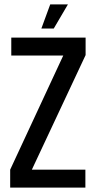

<svg xmlns="http://www.w3.org/2000/svg" viewBox="-20 -848 435 868"><path d="M31 -678H367V-599L124 -81H366V0H26V-81L266 -597H31ZM207 -828H287L223 -719H167Z"/></svg>

Font: Khand Medium
Style: Regular
Weight: 500
Designer: Devanagari: Sanchit Sawaria, Jyotish Sonowal; Latin: Satya Rajpurohit
Foundry: Indian Type Foundry
Version: Version 1.100;PS 1.0;hotconv 1.0.78;makeotf.lib2.5.61930; tt